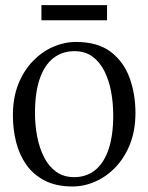

<svg xmlns="http://www.w3.org/2000/svg" viewBox="-20 -698 564 730"><path d="M29 -259.5Q29 -326 49.5 -377.8Q70 -429.5 104.8 -465.5Q139.5 -501.5 182 -520Q224.5 -538.5 269 -538.5Q352 -538.5 401.5 -500.5Q451 -462.5 473 -401Q495 -339.5 495 -268.5Q495 -202.5 474.5 -150.5Q454 -98.5 419.5 -62.5Q385 -26.5 342.5 -7.8Q300 11 256 11Q194 11 150.5 -11.2Q107 -33.5 80.2 -71.5Q53.5 -109.5 41.2 -158Q29 -206.5 29 -259.5ZM262 -24.5Q308.5 -24.5 341.8 -51.2Q375 -78 392.8 -130.2Q410.5 -182.5 410.5 -259.5Q410.5 -305.5 402.5 -349Q394.5 -392.5 377 -427.5Q359.5 -462.5 331.5 -483Q303.5 -503.5 263 -503.5Q216.5 -503.5 182.8 -477Q149 -450.5 131 -398.2Q113 -346 113 -268.5Q113 -222 121.5 -178.2Q130 -134.5 147.8 -99.8Q165.5 -65 193.8 -44.8Q222 -24.5 262 -24.5ZM387 -678.5V-621H137.5V-678.5Z"/></svg>

Font: Merriweather 96pt Light
Style: Regular
Weight: 300
Version: Version 2.100